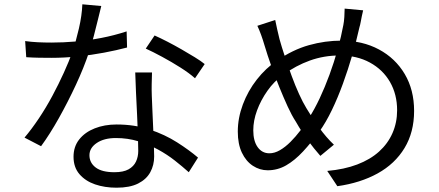

<svg xmlns="http://www.w3.org/2000/svg" viewBox="-20 -822 2040 893"><path d="M97 -631Q125 -627 156 -625.5Q187 -624 219 -624Q274 -624 332.5 -629Q391 -634 451 -645.5Q511 -657 569 -676L571 -601Q522 -588 463.5 -577Q405 -566 342.5 -559.5Q280 -553 219 -553Q192 -553 161.5 -553.5Q131 -554 102 -556ZM451 -794Q445 -770 436 -733Q427 -696 416.5 -655.5Q406 -615 394 -579Q370 -507 333 -427.5Q296 -348 254 -273Q212 -198 171 -142L94 -182Q127 -221 160.5 -271Q194 -321 223.5 -376Q253 -431 277 -484Q301 -537 317 -581Q333 -629 347 -689.5Q361 -750 363 -802ZM687 -485Q686 -454 685.5 -429.5Q685 -405 686 -377Q687 -353 688.5 -315.5Q690 -278 692 -236.5Q694 -195 695.5 -157Q697 -119 697 -94Q697 -54 679 -21Q661 12 622.5 31.5Q584 51 522 51Q467 51 422 35.5Q377 20 349.5 -12Q322 -44 322 -93Q322 -140 348.5 -173.5Q375 -207 420.5 -225Q466 -243 522 -243Q606 -243 676.5 -219.5Q747 -196 803.5 -160Q860 -124 901 -89L858 -21Q829 -47 793.5 -75Q758 -103 715 -126.5Q672 -150 623 -165Q574 -180 519 -180Q464 -180 430 -157Q396 -134 396 -100Q396 -65 425 -43Q454 -21 512 -21Q554 -21 578 -34.5Q602 -48 612.5 -70.5Q623 -93 623 -120Q623 -148 621.5 -193Q620 -238 617.5 -289.5Q615 -341 612.5 -392.5Q610 -444 609 -485ZM887 -458Q860 -482 819 -508Q778 -534 734.5 -557.5Q691 -581 658 -596L699 -657Q726 -645 759 -628Q792 -611 825 -592Q858 -573 886.5 -555.5Q915 -538 932 -524Z M1669 -774Q1666 -762 1663 -747.5Q1660 -733 1657.5 -719Q1655 -705 1652 -696Q1638 -633 1618.5 -566Q1599 -499 1575 -433Q1551 -367 1523.5 -310Q1496 -253 1466 -211Q1428 -159 1389.5 -117.5Q1351 -76 1311 -53Q1271 -30 1225 -30Q1188 -30 1156 -51Q1124 -72 1105 -112Q1086 -152 1086 -210Q1086 -273 1109.5 -336Q1133 -399 1174.5 -452Q1216 -505 1268 -540Q1342 -591 1417 -612Q1492 -633 1568 -633Q1666 -633 1742.5 -592Q1819 -551 1862.5 -477.5Q1906 -404 1906 -306Q1906 -207 1861.5 -133.5Q1817 -60 1736.5 -15.5Q1656 29 1549 44L1502 -27Q1581 -34 1641.5 -57Q1702 -80 1743 -117Q1784 -154 1805.5 -203Q1827 -252 1827 -309Q1827 -383 1794 -440.5Q1761 -498 1700.5 -531Q1640 -564 1560 -564Q1487 -564 1421.5 -540.5Q1356 -517 1297 -474Q1255 -444 1224 -400Q1193 -356 1175.5 -308.5Q1158 -261 1158 -216Q1158 -166 1178.5 -137.5Q1199 -109 1233 -109Q1257 -109 1282 -123.5Q1307 -138 1331 -162Q1355 -186 1377.5 -215.5Q1400 -245 1418 -275Q1443 -314 1467 -365Q1491 -416 1512.5 -474.5Q1534 -533 1550.5 -592.5Q1567 -652 1577 -706Q1580 -721 1581.5 -743Q1583 -765 1583 -782ZM1260 -729Q1264 -708 1269.5 -684.5Q1275 -661 1280 -640Q1290 -604 1305 -559Q1320 -514 1336.5 -469Q1353 -424 1371 -384.5Q1389 -345 1405 -319Q1431 -275 1464 -229Q1497 -183 1533 -149L1470 -97Q1440 -131 1412 -169Q1384 -207 1356 -256Q1337 -285 1318 -326.5Q1299 -368 1279.5 -416Q1260 -464 1242 -514.5Q1224 -565 1210 -612Q1203 -636 1194.5 -659.5Q1186 -683 1177 -702Z"/></svg>

Font: Noto Sans SC Thin
Style: Regular
Weight: 400
Version: Version 2.004-H2;hotconv 1.0.118;makeotfexe 2.5.65603